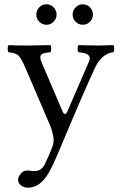

<svg xmlns="http://www.w3.org/2000/svg" viewBox="-20 -641 559 893"><path d="M208 160.2Q167.5 231.9 110.8 231.9Q90.8 231.9 77.4 221.2Q64 210.4 64 194.8Q64 182.1 76.2 167Q88.4 151.9 107.9 151.9Q113.3 151.9 121.6 153.3Q129.9 154.8 137.2 154.8Q155.8 154.8 167 147.9Q178.2 141.1 187 126Q210.4 78.1 226.1 34.2Q232.4 15.6 226.8 -11.7Q221.2 -39.1 211.9 -60.1L99.1 -323.2Q78.6 -370.6 65.7 -382.8Q52.7 -395 20 -397.9Q15.6 -402.3 15.6 -414.6Q15.6 -426.8 20 -431.2Q60.1 -429.2 101.1 -429.2Q139.6 -429.2 213.9 -431.2Q218.3 -426.8 218.3 -414.6Q218.3 -402.3 213.9 -397.9Q191.9 -396 180.9 -392.3Q169.9 -388.7 168.2 -380.4Q166.5 -372.1 168.9 -363.8Q171.4 -355.5 178.7 -338.4Q180.2 -335 181.2 -333L270 -125Q282.2 -96.7 293.9 -124L393.1 -353Q397 -362.3 397.5 -368.7Q397.5 -375.5 394.5 -380.1Q391.6 -384.8 387.2 -387.9Q382.8 -391.1 375.2 -393.1Q367.7 -395 361.1 -396Q354.5 -397 345.2 -397.9Q340.8 -402.3 340.8 -414.6Q340.8 -426.8 345.2 -431.2Q419.4 -429.2 436 -429.2Q457 -429.2 506.8 -431.2Q511.2 -426.8 511.2 -414.6Q511.2 -402.3 506.8 -397.9Q481 -396 459.5 -377.2Q438 -358.4 425.8 -334Q375 -227.1 249 74.2Q227.5 125.5 208 160.2ZM162.6 -539.8Q148.9 -553.7 148.9 -573.2Q148.9 -592.8 162.6 -606.9Q176.3 -621.1 195.8 -621.1Q215.3 -621.1 229.2 -606.9Q243.2 -592.8 243.2 -573.2Q243.2 -553.7 229.2 -539.8Q215.3 -525.9 195.8 -525.9Q176.3 -525.9 162.6 -539.8ZM331.8 -539.8Q317.9 -553.7 317.9 -573.2Q317.9 -592.8 331.8 -606.9Q345.7 -621.1 365.2 -621.1Q384.8 -621.1 398.4 -606.9Q412.1 -592.8 412.1 -573.2Q412.1 -553.7 398.4 -539.8Q384.8 -525.9 365.2 -525.9Q345.7 -525.9 331.8 -539.8Z"/></svg>

Font: Linux Libertine G
Style: Regular
Weight: 400
Designer: Philipp H. Poll
Foundry: Philipp H. Poll
Version: Version 4.7.5